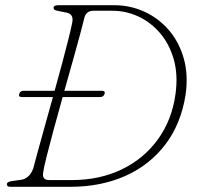

<svg xmlns="http://www.w3.org/2000/svg" viewBox="-20 -720 760 740"><path d="M6.5 -10Q6.5 -20 29 -22.5L61 -27Q74.5 -28.5 87.2 -38.8Q100 -49 108 -70.5Q112 -87 123.8 -129.2Q135.5 -171.5 151.2 -228.2Q167 -285 184 -346H63.5Q50.5 -346 54 -358Q57.5 -370 70.5 -370H190.5Q206 -425.5 220 -477.8Q234 -530 244 -570.2Q254 -610.5 258 -631Q266 -666 235.5 -671.5L208 -677Q194.5 -679.5 190.5 -682Q186.5 -684.5 186.5 -690.5Q186.5 -700 206.5 -700H419Q482.5 -700 537.5 -674.5Q592.5 -649 631.8 -602.8Q671 -556.5 688.5 -493.8Q706 -431 695.5 -356.5Q678 -242.5 617 -162.8Q556 -83 462 -41.5Q368 0 251 0H19.5Q6.5 0 6.5 -10ZM256.5 -26Q364.5 -26 450 -67.5Q535.5 -109 589.2 -183.8Q643 -258.5 656.5 -358Q666.5 -432 649.8 -491Q633 -550 597.2 -592Q561.5 -634 513.8 -656.2Q466 -678.5 414 -678.5H339.5Q325.5 -678.5 317.2 -671.5Q309 -664.5 306 -654.5Q301.5 -635 289.8 -591.5Q278 -548 261.8 -490Q245.5 -432 228 -370H373.5Q386.5 -370 383 -358Q379 -346 366 -346H221.5Q203 -281 186.8 -220.5Q170.5 -160 159.2 -115Q148 -70 146 -52.5Q142.5 -26 170 -26Z"/></svg>

Font: Fraunces 9pt Soft Thin
Style: Italic
Weight: 100
Italic angle: -16°
Version: Version 1.000;[b76b70a41]